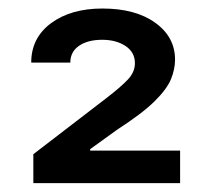

<svg xmlns="http://www.w3.org/2000/svg" viewBox="-20 -861 488 444"><path d="M57.1 -437.5V-504.4L225.6 -633.8Q259.3 -659.7 275.6 -677Q292 -694.3 292 -714.8Q292 -740.2 270.3 -754.6Q248.5 -769 216.3 -769Q183.1 -769 162.8 -755.1Q142.6 -741.2 142.6 -716.3H52.2Q52.2 -773.4 98.1 -807.4Q144 -841.3 216.8 -841.3Q293.5 -841.3 339.1 -808.3Q384.8 -775.4 384.8 -723.1Q384.8 -701.2 375.5 -678.2Q366.2 -655.3 337.9 -627.2Q309.6 -599.1 251.5 -561.5L188.5 -516.1V-512.7H396.5V-437.5Z"/></svg>

Font: Inter Medium
Style: Regular
Weight: 500
Designer: Rasmus Andersson
Foundry: rsms
Version: Version 4.001;git-9221beed3